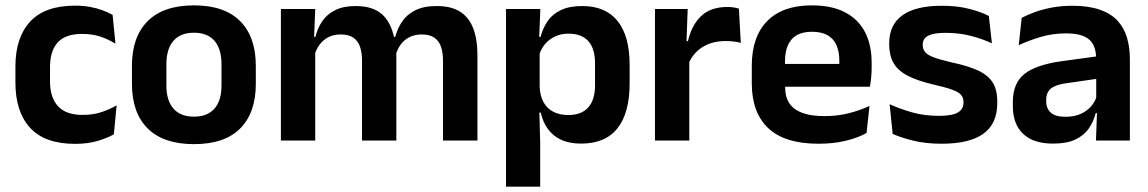

<svg xmlns="http://www.w3.org/2000/svg" viewBox="-20 -524 4282 716"><path d="M260.5 12.5Q147 12.5 92.2 -47.5Q37.5 -107.5 37.5 -216V-276Q37.5 -384 92.5 -443.5Q147.5 -503 260.5 -503Q290 -503 315.8 -498.2Q341.5 -493.5 362.8 -485.5Q384 -477.5 400 -468.5L410.5 -361Q386 -376.5 355.8 -387Q325.5 -397.5 286 -397.5Q224 -397.5 195.2 -365.8Q166.5 -334 166.5 -273.5V-220.5Q166.5 -160.5 196.2 -128Q226 -95.5 288 -95.5Q327.5 -95.5 358 -105.8Q388.5 -116 415 -131L404.5 -23Q380 -9 343 1.8Q306 12.5 260.5 12.5Z M703.5 13.5Q589.5 13.5 530.8 -45Q472 -103.5 472 -211.5V-278Q472 -386.5 530.8 -445.2Q589.5 -504 703.5 -504Q817 -504 875.5 -445.2Q934 -386.5 934 -278V-211.5Q934 -103.5 875.8 -45Q817.5 13.5 703.5 13.5ZM703.5 -89Q753.5 -89 779.8 -119Q806 -149 806 -205V-284.5Q806 -341.5 779.8 -371.8Q753.5 -402 703.5 -402Q653 -402 626.8 -371.8Q600.5 -341.5 600.5 -284.5V-205Q600.5 -149 626.8 -119Q653 -89 703.5 -89Z M1632 0V-298Q1632 -328 1624.5 -349.8Q1617 -371.5 1599.8 -383.5Q1582.5 -395.5 1553 -395.5Q1526 -395.5 1506 -385Q1486 -374.5 1473.5 -356.8Q1461 -339 1455 -316.5L1441 -386.5H1454Q1462 -418 1480 -444.2Q1498 -470.5 1529.2 -486Q1560.5 -501.5 1608.5 -501.5Q1662 -501.5 1695.2 -480.8Q1728.5 -460 1744.5 -418.8Q1760.5 -377.5 1760.5 -316.5V0ZM1027.5 0V-490.5H1155.5L1150.5 -366L1155.5 -360.5V0ZM1330 0V-298Q1330 -328 1322.5 -349.8Q1315 -371.5 1297.8 -383.5Q1280.5 -395.5 1251 -395.5Q1223.5 -395.5 1203.8 -385Q1184 -374.5 1171.2 -356.8Q1158.5 -339 1152.5 -316.5L1132.5 -386.5H1156.5Q1164 -419 1181.8 -445Q1199.5 -471 1230 -486.2Q1260.5 -501.5 1306 -501.5Q1374.5 -501.5 1409.2 -466.5Q1444 -431.5 1453 -364.5Q1455 -354.5 1456.5 -341.2Q1458 -328 1458 -316.5V0Z M2147 11.5Q2103 11.5 2072.5 -2.8Q2042 -17 2023.2 -43Q2004.5 -69 1996.5 -104H1960L1992.5 -202Q1993.5 -167 2006.8 -143Q2020 -119 2043.8 -107Q2067.5 -95 2099.5 -95Q2148 -95 2173.5 -123.2Q2199 -151.5 2199 -207V-287.5Q2199 -342.5 2174 -370.5Q2149 -398.5 2100 -398.5Q2072 -398.5 2049.5 -387.8Q2027 -377 2012 -359Q1997 -341 1990.5 -317.5L1960.5 -386.5H1996Q2004 -418.5 2021.8 -444.8Q2039.5 -471 2071.2 -486.2Q2103 -501.5 2151.5 -501.5Q2238 -501.5 2283 -445.8Q2328 -390 2328 -281V-213Q2328 -103 2282.8 -45.8Q2237.5 11.5 2147 11.5ZM1867 172V-490.5H1995L1990 -366L1992.5 -343.5V-147L1991 -124L1994.5 10.5V172Z M2547 -285 2514.5 -370.5H2545.5Q2559 -430 2594.5 -464Q2630 -498 2693 -498Q2706 -498 2716.5 -496.2Q2727 -494.5 2735.5 -492L2742.5 -364Q2731.5 -367.5 2717 -369.2Q2702.5 -371 2686.5 -371Q2635.5 -371 2599.8 -348.5Q2564 -326 2547 -285ZM2422.5 0V-490.5H2544.5L2539 -340L2550.5 -335.5V0Z M3032.5 12Q2906.5 12 2845 -46Q2783.5 -104 2783.5 -214V-278Q2783.5 -387 2841 -445.5Q2898.5 -504 3008 -504Q3082 -504 3131.5 -478Q3181 -452 3205.8 -404.2Q3230.5 -356.5 3230.5 -290V-272.5Q3230.5 -254.5 3228.8 -235.8Q3227 -217 3224 -200.5H3108Q3109.5 -228 3109.8 -252.8Q3110 -277.5 3110 -297.5Q3110 -332 3099 -356.2Q3088 -380.5 3065.5 -393Q3043 -405.5 3008 -405.5Q2956.5 -405.5 2932 -377Q2907.5 -348.5 2907.5 -296V-250.5L2908 -236V-197.5Q2908 -174.5 2915.2 -155Q2922.5 -135.5 2939.5 -121.2Q2956.5 -107 2984.8 -99Q3013 -91 3055.5 -91Q3101.5 -91 3143.2 -101.2Q3185 -111.5 3222.5 -129L3211.5 -28Q3178 -9.5 3132.8 1.2Q3087.5 12 3032.5 12ZM2851.5 -200.5V-285.5H3198V-200.5Z M3491.5 12Q3432.5 12 3386.8 0.8Q3341 -10.5 3309 -24.5L3297.5 -135.5Q3335.5 -118 3381.2 -105Q3427 -92 3482 -92Q3530 -92 3551.5 -104.2Q3573 -116.5 3573 -141V-144Q3573 -160.5 3563.2 -171Q3553.5 -181.5 3529 -190.2Q3504.5 -199 3460 -209Q3398.5 -223.5 3362.8 -242.8Q3327 -262 3311.5 -290.2Q3296 -318.5 3296 -358V-362.5Q3296 -432 3345.5 -467.2Q3395 -502.5 3492 -502.5Q3549.5 -502.5 3593.8 -491.2Q3638 -480 3667.5 -464.5L3679 -362.5Q3644 -379 3600.5 -390.2Q3557 -401.5 3507 -401.5Q3474.5 -401.5 3455.8 -396.2Q3437 -391 3429 -381.5Q3421 -372 3421 -358.5V-356Q3421 -341 3429.8 -330Q3438.5 -319 3462 -310.2Q3485.5 -301.5 3528 -291.5Q3590 -278.5 3627.5 -261Q3665 -243.5 3682 -216.2Q3699 -189 3699 -145V-139Q3699 -63 3647.5 -25.5Q3596 12 3491.5 12Z M4067 0 4071.5 -120 4068 -131V-284.5L4067.5 -306.5Q4067.5 -354.5 4041.2 -377Q4015 -399.5 3955.5 -399.5Q3905 -399.5 3860.8 -386.2Q3816.5 -373 3779 -355.5L3790 -457.5Q3812 -469 3840.2 -479.2Q3868.5 -489.5 3903.5 -496Q3938.5 -502.5 3979 -502.5Q4039 -502.5 4080.5 -488.2Q4122 -474 4146.8 -447.5Q4171.5 -421 4182.5 -384.2Q4193.5 -347.5 4193.5 -303V0ZM3906.5 11.5Q3833.5 11.5 3795.2 -25Q3757 -61.5 3757 -129V-143Q3757 -214.5 3801 -248.8Q3845 -283 3940.5 -296L4079.5 -315L4087 -232.5L3959 -214Q3917 -208.5 3899.2 -194Q3881.5 -179.5 3881.5 -151.5V-146.5Q3881.5 -119 3898.8 -103.8Q3916 -88.5 3953 -88.5Q3986 -88.5 4009.5 -99Q4033 -109.5 4048.2 -126.8Q4063.5 -144 4070 -165.5L4088 -102H4066Q4058 -70.5 4040.2 -44.8Q4022.5 -19 3990.5 -3.8Q3958.5 11.5 3906.5 11.5Z"/></svg>

Font: Anek Telugu SemiBold
Style: Regular
Weight: 600
Designer: Omkar Bhoir (Telugu), Yesha Goshar (Latin)
Foundry: Ek Type
Version: Version 1.003